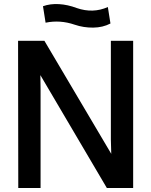

<svg xmlns="http://www.w3.org/2000/svg" viewBox="-20 -936 753 956"><path d="M70 -733H201L534 -170L532 -241V-733H643V0H512L181 -562L182 -492V0H71ZM207 -823 194 -905Q230 -918 273.5 -915.5Q317 -913 362 -896Q443 -868 517 -901L530 -819Q492 -799 444 -798.5Q396 -798 352 -813Q279 -838 207 -823Z"/></svg>

Font: Kreadon Light
Style: Bold
Weight: 600
Designer: Reiya WATANABE
Foundry: StudioGnu
Version: Version 1.003; ttfautohint (v1.8.4.7-5d5b);gftools[0.9.32]